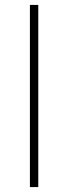

<svg xmlns="http://www.w3.org/2000/svg" viewBox="-20 -760 277 780"><path d="M101.5 0V-740H135.5V0Z"/></svg>

Font: Encode Sans Semi Expanded Thin
Style: Regular
Weight: 250
Width: 6
Designer: Multiple Designers
Foundry: Impallari Type
Version: Version 2.000